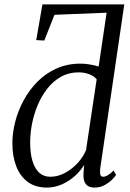

<svg xmlns="http://www.w3.org/2000/svg" viewBox="-20 -839 588 869"><path d="M192.5 10Q141 10 106.2 -15.2Q71.5 -40.5 53.8 -85.8Q36 -131 36 -191Q36 -238 49 -288.5Q62 -339 87.5 -385.8Q113 -432.5 150.2 -470Q187.5 -507.5 236.2 -529.2Q285 -551 345 -551Q365.5 -551 387 -547.2Q408.5 -543.5 426.5 -538L462.5 -781.5L226.5 -772L180.5 -655.5L144 -657.5L172 -819H542.5L433.5 -76Q431.5 -58.5 434.2 -48.8Q437 -39 446 -39Q456.5 -39 468.2 -46Q480 -53 494 -67L505.5 -47.5Q500.5 -39 486.5 -25.2Q472.5 -11.5 452.5 -0.8Q432.5 10 408 10Q380.5 10 368 -6.5Q355.5 -23 358 -56L361 -93Q345.5 -66.5 319.2 -42.8Q293 -19 260.2 -4.5Q227.5 10 192.5 10ZM207.5 -39Q241.5 -39 273.8 -56.2Q306 -73.5 331.5 -101.2Q357 -129 369.5 -160L417.5 -480Q405.5 -495 383.5 -503.2Q361.5 -511.5 336 -511.5Q291.5 -511.5 256.2 -491.8Q221 -472 194.8 -438.8Q168.5 -405.5 151 -364Q133.5 -322.5 125 -278.8Q116.5 -235 116.5 -194.5Q116.5 -144.5 127.2 -109.5Q138 -74.5 158.2 -56.8Q178.5 -39 207.5 -39Z"/></svg>

Font: Merriweather 60pt Light
Style: Italic
Weight: 300
Italic angle: -7.8°
Version: Version 2.101